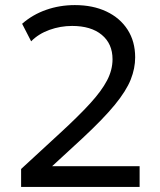

<svg xmlns="http://www.w3.org/2000/svg" viewBox="-20 -735 628 755"><path d="M63 0V-70.5L215.5 -211Q288.5 -278 334 -327.8Q379.5 -377.5 401 -418.8Q422.5 -460 422.5 -502Q422.5 -563 380.2 -598Q338 -633 263.5 -633Q217.5 -633 174.5 -617.5Q131.5 -602 102.5 -572.5L67 -641.5Q108 -677.5 161.2 -696.2Q214.5 -715 274.5 -715Q345 -715 398.5 -689.8Q452 -664.5 481.8 -618.2Q511.5 -572 511.5 -509.5Q511.5 -466 494 -422Q476.5 -378 431.8 -323.2Q387 -268.5 305 -192L185 -81.5H529V0Z"/></svg>

Font: Geologica Cursive Light
Style: Regular
Weight: 300
Designer: Sindre Bremnes, Frode Helland
Foundry: Monokrom Skriftforlag AS
Version: Version 1.010;gftools[0.9.28]